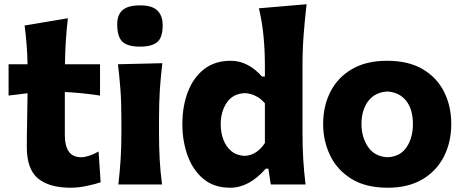

<svg xmlns="http://www.w3.org/2000/svg" viewBox="-20 -860 2160 895"><path d="M309.1 15.1Q209.5 15.1 157.2 -28.1Q105 -71.3 105 -174.3Q105 -232.4 106.4 -293.7Q107.9 -355 108.4 -425.3L20 -414.6V-560.5H108.4Q107.4 -609.4 104 -652.3Q100.6 -695.3 94.7 -741.2L296.4 -774.9Q290 -718.8 286.9 -669.4Q283.7 -620.1 282.7 -560.5H446.3V-414.6Q405.3 -420.9 364 -425Q322.8 -429.2 282.2 -431.2V-230Q282.2 -179.7 300.8 -153.3Q319.3 -127 359.4 -127Q375 -127 397.2 -134.5Q419.4 -142.1 439.5 -153.8L449.2 -10.3Q426.8 -2.4 386.7 6.3Q346.7 15.1 309.1 15.1Z M531.7 0Q538.6 -59.6 542.2 -116.2Q545.9 -172.9 545.9 -242.2V-298.3Q545.9 -382.3 541.5 -441.4Q537.1 -500.5 529.8 -560.5L736.8 -565.4Q729.5 -504.9 725.3 -444.6Q721.2 -384.3 721.2 -298.3V-242.2Q721.2 -172.9 724.4 -116.2Q727.5 -59.6 735.4 0ZM631.8 -642.6Q576.2 -642.6 551.3 -665Q526.4 -687.5 526.4 -748Q526.4 -791 551.5 -813Q576.7 -835 633.3 -835Q689 -835 713.6 -811Q738.3 -787.1 738.3 -741.7Q738.3 -685.5 713.4 -664.1Q688.5 -642.6 631.8 -642.6Z M1053.2 15.1Q977.1 15.1 927.7 -26.4Q878.4 -67.9 854.2 -135.5Q830.1 -203.1 830.1 -281.2Q830.1 -364.7 855.7 -431.6Q881.3 -498.5 931.4 -537.6Q981.4 -576.7 1055.2 -576.7Q1098.6 -576.7 1135.7 -556.4Q1172.9 -536.1 1200.7 -503.4H1214.8V-554.2Q1214.8 -622.6 1208.7 -688.5Q1202.6 -754.4 1187 -821.3L1409.2 -840.3Q1401.4 -773.9 1395.8 -702.9Q1390.1 -631.8 1390.1 -554.2V-242.2Q1390.1 -172.9 1393.6 -116.2Q1397 -59.6 1404.3 0H1242.2L1231 -73.7H1218.8Q1141.1 15.1 1053.2 15.1ZM1120.6 -133.3Q1177.7 -136.7 1214.8 -193.4V-378.4Q1195.3 -401.4 1170.4 -413.3Q1145.5 -425.3 1121.1 -425.8Q1064.9 -423.3 1036.9 -381.3Q1008.8 -339.4 1008.8 -279.8Q1008.8 -242.2 1021 -209.5Q1033.2 -176.8 1057.9 -156Q1082.5 -135.3 1120.6 -133.3Z M1787.6 15.1Q1684.6 15.1 1617.7 -26.6Q1550.8 -68.4 1518.6 -136Q1486.3 -203.6 1486.3 -281.7Q1486.3 -365.7 1520.3 -432.4Q1554.2 -499 1620.6 -537.8Q1687 -576.7 1784.2 -576.7Q1884.3 -576.7 1950.7 -537.4Q2017.1 -498 2050.3 -431.4Q2083.5 -364.7 2083.5 -281.7Q2083.5 -197.3 2049.1 -129.9Q2014.6 -62.5 1948.5 -23.7Q1882.3 15.1 1787.6 15.1ZM1786.6 -127Q1846.2 -129.9 1875.5 -174.1Q1904.8 -218.3 1904.8 -281.7Q1904.8 -348.6 1874.5 -388.7Q1844.2 -428.7 1786.6 -433.6Q1727.1 -430.2 1696 -388.2Q1665 -346.2 1665 -281.7Q1665 -220.2 1695.8 -175Q1726.6 -129.9 1786.6 -127Z"/></svg>

Font: Pinar DS2-Bold
Style: Regular
Weight: 700
Designer: Amin Abedi
Version: Version 2.000